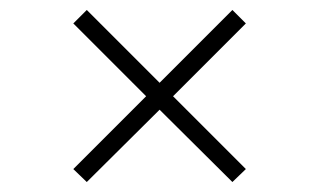

<svg xmlns="http://www.w3.org/2000/svg" viewBox="-20 -439 640 385"><path d="M473 -100 446 -74 300 -219 154 -74 127 -100 273 -246 127 -392 154 -419 300 -273 446 -419 473 -392 327 -246Z"/></svg>

Font: Livvic ExtraLight
Style: Regular
Weight: 275
Designer: Jacques Le Bailly, Baron von Fonthausen
Version: Version 1.001; ttfautohint (v1.8.2)